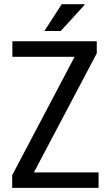

<svg xmlns="http://www.w3.org/2000/svg" viewBox="-20 -911 533 931"><path d="M144.5 -75.2Q222.7 -75.2 458 -75.2Q458 -56.6 458 0Q353.5 0 39.1 0Q39.1 -3.9 39.1 -15.6Q39.1 -27.3 39.1 -61.5Q114.3 -205.1 341.8 -635.7Q266.6 -635.7 40 -635.7Q40 -654.3 40 -710.9Q142.6 -710.9 449.2 -710.9Q449.2 -696.3 449.2 -652.3Q373 -507.8 144.5 -75.2ZM279.3 -890.6Q306.6 -890.6 389.6 -890.6Q389.6 -889.6 390.6 -887.7Q361.3 -856.4 274.4 -760.7Q254.9 -760.7 195.3 -760.7Q216.8 -793 279.3 -890.6Z"/></svg>

Font: Noto Sans Hebrew DECATHLON 
Style: Regular
Weight: 400
Designer: Monotype Design team
Version: Version 1.03 uh